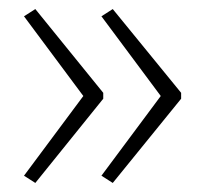

<svg xmlns="http://www.w3.org/2000/svg" viewBox="-20 -488 452 424"><path d="M380 -270 229 -84 204 -100 335 -276 204 -452 229 -468 380 -283ZM208 -270 58 -84 33 -100 164 -276 33 -452 58 -468 208 -283Z"/></svg>

Font: Noto Sans Arabic UI SmCn XLt
Style: Regular
Weight: 200
Width: 4
Designer: Monotype Design Team, Nadine Chahine and Nizar Qandah
Foundry: Monotype Imaging Inc.
Version: Version 2.010; ttfautohint (v1.8.4.7-5d5b)